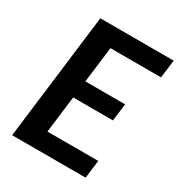

<svg xmlns="http://www.w3.org/2000/svg" viewBox="-171 -839 892 955"><g transform="rotate(30 274.5 -361.5)"><path d="M245.5 -619.5 220 -414H448.5L436 -314.5H207.5L181.5 -103.5H473.5L460.5 0H38.5L127.5 -723H549L536 -619.5Z"/></g></svg>

Font: Lato 2
Style: Bold Italic
Weight: 700
Italic angle: -7°
Designer: Lukasz Dziedzic with Adam Twardoch and Botio Nikoltchev
Foundry: tyPoland Lukasz Dziedzic
Version: Version 2.015; 2015-08-06; http://www.latofonts.com/